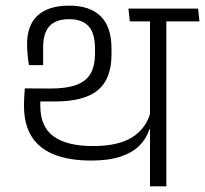

<svg xmlns="http://www.w3.org/2000/svg" viewBox="-20 -661 728 681"><path d="M570 -600.5H512V0H570ZM455 -585H687.5L682.5 -630.5H450ZM435.5 -630.5 440.5 -585H637L631.5 -630.5ZM82.5 -430H133V-492.5Q133 -544.5 156 -568.8Q179 -593 225 -593Q271 -593 294 -568.2Q317 -543.5 317 -488V-472Q317 -428 301.5 -400.5Q286 -373 251.2 -360Q216.5 -347 159.5 -347L68 -347.5L91.5 -301H173.5Q279 -301 327.2 -341.2Q375.5 -381.5 375.5 -468.5V-488.5Q375.5 -565 337.5 -603Q299.5 -641 225.5 -641Q151.5 -641 113.8 -606.2Q76 -571.5 76 -505Q76 -489.5 77.5 -471Q79 -452.5 82.5 -430ZM65 -290V-286Q65 -188.5 125 -140Q185 -91.5 303.5 -91.5Q365.5 -91.5 407.5 -105.5Q449.5 -119.5 474.5 -144.5Q499.5 -169.5 510 -203H517L513.5 -261.5Q497.5 -204 448 -173.5Q398.5 -143 310 -143Q216.5 -143 169.8 -177.5Q123 -212 123 -285V-333L68 -347.5Q67 -332 66 -317.5Q65 -303 65 -290Z"/></svg>

Font: Anek Devanagari Light
Style: Regular
Weight: 300
Designer: Kailash Malviya (Devanagari) & Yesha Goshar (Latin)
Foundry: Ek Type
Version: Version 1.003